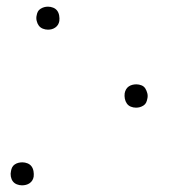

<svg xmlns="http://www.w3.org/2000/svg" viewBox="-20 -548 540 576"><path d="M124 -459Q116 -459 108.5 -462Q101 -465 96.5 -471Q92 -477 90 -485.5Q88 -494 90 -502Q91 -508 93.5 -513Q96 -518 101.5 -521.5Q107 -525 112.5 -526.5Q118 -528 124 -528Q132 -528 139.5 -525Q147 -522 151.5 -516Q156 -510 157.5 -501.5Q159 -493 158 -485Q157 -479 154 -474Q151 -469 146 -465.5Q141 -462 135.5 -460.5Q130 -459 124 -459ZM388 -225Q380 -225 372.5 -228Q365 -231 360.5 -237.5Q356 -244 354.5 -252Q353 -260 354 -268Q355 -274 358 -279.5Q361 -285 366 -288.5Q371 -292 377 -293.5Q383 -295 389 -295Q397 -295 404.5 -292Q412 -289 416 -282.5Q420 -276 422 -268Q424 -260 422 -252Q421 -246 418.5 -240.5Q416 -235 410.5 -231.5Q405 -228 399.5 -226.5Q394 -225 388 -225ZM46 8Q38 8 30.5 5Q23 2 18.5 -4Q14 -10 12.5 -18.5Q11 -27 13 -35Q14 -41 16.5 -46Q19 -51 24 -54.5Q29 -58 35 -59.5Q41 -61 47 -61Q55 -61 62.5 -58Q70 -55 74.5 -49Q79 -43 80.5 -34.5Q82 -26 81 -18Q80 -12 77 -7Q74 -2 69 1.5Q64 5 58 6.5Q52 8 46 8Z"/></svg>

Font: Iosevka Thin Oblique
Style: Regular
Weight: 100
Italic angle: -9°
Monospace: yes
Designer: Belleve Invis
Foundry: Belleve Invis
Version: Version 32.5.0; ttfautohint (v1.8.4)